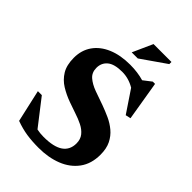

<svg xmlns="http://www.w3.org/2000/svg" viewBox="-252 -963 1081 1081"><g transform="rotate(45 289.0 -422.5)"><path d="M540.5 -206Q540.5 -134 504.5 -85Q468.5 -36 406.5 -11.5Q344.5 13 267 13Q213.5 13 170.8 6.5Q128 0 81.5 -17L38 -210H69.5L189 -56Q214 -50.5 242.5 -50.5Q323 -50.5 361.5 -77.2Q400 -104 400 -155.5Q400 -188.5 382.5 -210.2Q365 -232 336.5 -246.2Q308 -260.5 274.5 -271.2Q241 -282 209 -294Q166 -309.5 129.5 -332Q93 -354.5 70.5 -391.2Q48 -428 48 -486.5Q48 -546.5 79 -590.8Q110 -635 166.8 -659Q223.5 -683 300.5 -683Q360 -683 409.5 -668.5L457.5 -705.5H475.5L514.5 -471L483.5 -464L395.5 -595Q348.5 -623 297 -623Q235 -623 206.5 -599.2Q178 -575.5 178 -536Q178 -499 203 -477.2Q228 -455.5 267.8 -440.8Q307.5 -426 352 -411Q385 -399 418.5 -383.8Q452 -368.5 479.5 -345.5Q507 -322.5 523.8 -288.8Q540.5 -255 540.5 -206ZM257 -738 311 -858H453.5V-841L305.5 -738Z"/></g></svg>

Font: Newsreader Text
Style: Bold
Weight: 700
Designer: Hugues Gentile
Foundry: Production Type
Version: Version 1.001